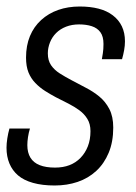

<svg xmlns="http://www.w3.org/2000/svg" viewBox="-21 -558 417 590"><path d="M147 12Q109 12 80.5 4Q52 -4 34.5 -19Q17 -34 8 -55.5Q-1 -77 -1 -104Q-1 -117 1.5 -133Q4 -149 8 -163H71Q67 -150 65 -136.5Q63 -123 63 -112Q63 -89 72.5 -73.5Q82 -58 101 -50.5Q120 -43 148 -43Q173 -43 192.5 -50.5Q212 -58 226.5 -73Q241 -88 249 -108.5Q257 -129 257 -155Q257 -177 247.5 -192.5Q238 -208 223 -219Q208 -230 189.5 -239.5Q171 -249 151 -259Q134 -268 117.5 -278.5Q101 -289 87.5 -303Q74 -317 66.5 -335.5Q59 -354 59 -381Q59 -418 71 -447Q83 -476 105.5 -496.5Q128 -517 158 -527.5Q188 -538 224 -538Q256 -538 281.5 -531.5Q307 -525 325.5 -511Q344 -497 353.5 -477Q363 -457 363 -431Q363 -418 360.5 -404Q358 -390 354 -376H292Q296 -398 296.5 -407.5Q297 -417 297 -423Q297 -446 287.5 -459Q278 -472 261 -477.5Q244 -483 222 -483Q200 -483 182 -476Q164 -469 151.5 -456.5Q139 -444 132.5 -427.5Q126 -411 126 -394Q126 -372 136 -357.5Q146 -343 162.5 -332.5Q179 -322 198 -312Q220 -300 242.5 -288.5Q265 -277 284 -261.5Q303 -246 315 -223Q327 -200 327 -166Q327 -122 313 -88.5Q299 -55 274.5 -32.5Q250 -10 217.5 1Q185 12 147 12Z"/></svg>

Font: Archivo Condensed Light
Style: Italic
Weight: 300
Width: 3
Italic angle: -10°
Designer: Hector Gatti
Foundry: Omnibus-Type
Version: Version 2.001